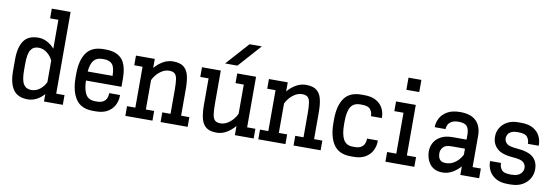

<svg xmlns="http://www.w3.org/2000/svg" viewBox="-56 -1177 4611 1590"><g transform="rotate(10 2249.5 -382.0)"><path d="M208.5 5.9Q124.5 5.9 86.9 -48.3Q49.3 -102.5 49.3 -203.6V-303.2Q49.3 -404.3 86.9 -458.5Q124.5 -512.7 208.5 -512.7Q248.5 -512.7 283.9 -493.9Q319.3 -475.1 345.7 -444.3V-687H275.9V-768.6H434.1V-81.5H503.9V0H345.7V-62.5Q319.3 -31.7 283.9 -12.9Q248.5 5.9 208.5 5.9ZM224.6 -431.2Q181.2 -431.2 159.7 -397.7Q138.2 -364.3 138.2 -280.8V-226.1Q138.2 -142.6 159.7 -109.1Q181.2 -75.7 224.6 -75.7Q266.1 -75.7 299.1 -103Q332 -130.4 345.7 -163.6V-343.3Q332 -376.5 299.1 -403.8Q266.1 -431.2 224.6 -431.2Z M756.8 5.9Q658.2 5.9 613.5 -60.1Q568.8 -126 568.8 -242.2V-270.5Q568.8 -386.2 613.5 -449.5Q658.2 -512.7 756.8 -512.7H775.4Q866.7 -512.7 911.6 -462.9Q956.5 -413.1 956.5 -294.9V-231.4H657.7Q659.7 -153.8 683.6 -114.7Q707.5 -75.7 761.7 -75.7H775.9Q811 -75.7 830.6 -88.1Q850.1 -100.6 857.9 -119.6Q865.7 -138.7 865.7 -158.7V-162.1H956.5V-153.8Q956.5 -114.7 938.5 -78.1Q920.4 -41.5 881.6 -17.8Q842.8 5.9 781.2 5.9ZM761.7 -431.2Q712.9 -431.2 688.7 -401.1Q664.6 -371.1 659.2 -307.6H868.2Q867.2 -378.9 844.5 -405Q821.8 -431.2 774.9 -431.2Z M1029.8 0V-81.5H1099.6V-425.3H1029.8V-506.8H1188V-430.7Q1217.3 -465.8 1257.1 -489.3Q1296.9 -512.7 1341.8 -512.7Q1398.9 -512.7 1429.9 -489.5Q1460.9 -466.3 1472.7 -420.2Q1484.4 -374 1484.4 -304.7V-81.5H1553.7V0H1326.2V-81.5H1395.5V-280.8Q1395.5 -338.9 1390.4 -371.6Q1385.3 -404.3 1369.9 -417.7Q1354.5 -431.2 1323.7 -431.2Q1293 -431.2 1265.4 -414.8Q1237.8 -398.4 1217.5 -374.5Q1197.3 -350.6 1188 -328.6V-81.5H1257.8V0Z M1768.1 -570.8 1939.9 -762.7H2043L1871.6 -570.8ZM1797.4 5.9Q1739.7 5.9 1709 -17.8Q1678.2 -41.5 1666.5 -88.4Q1654.8 -135.3 1654.8 -204.1V-425.3H1585V-506.8H1743.2V-228Q1743.2 -169.9 1748.5 -136.7Q1753.9 -103.5 1769.3 -89.6Q1784.7 -75.7 1814.9 -75.7Q1846.2 -75.7 1873.8 -92.5Q1901.4 -109.4 1921.6 -133.8Q1941.9 -158.2 1950.7 -180.2V-425.3H1881.3V-506.8H2039.6V-81.5H2108.9V0H1950.7V-77.6Q1921.4 -41.5 1881.6 -17.8Q1841.8 5.9 1797.4 5.9Z M2147.9 0V-81.5H2217.8V-425.3H2147.9V-506.8H2306.2V-430.7Q2335.4 -465.8 2375.2 -489.3Q2415 -512.7 2460 -512.7Q2517.1 -512.7 2548.1 -489.5Q2579.1 -466.3 2590.8 -420.2Q2602.5 -374 2602.5 -304.7V-81.5H2671.9V0H2444.3V-81.5H2513.7V-280.8Q2513.7 -338.9 2508.5 -371.6Q2503.4 -404.3 2488 -417.7Q2472.7 -431.2 2441.9 -431.2Q2411.1 -431.2 2383.5 -414.8Q2356 -398.4 2335.7 -374.5Q2315.4 -350.6 2306.2 -328.6V-81.5H2376V0Z M2924.8 5.9Q2826.2 5.9 2781.5 -60.1Q2736.8 -126 2736.8 -242.2V-270.5Q2736.8 -386.2 2781.5 -449.5Q2826.2 -512.7 2924.8 -512.7H2948.7Q3010.7 -512.7 3049.3 -490.5Q3087.9 -468.3 3106.2 -433.1Q3124.5 -397.9 3124.5 -358.9V-350.6H3033.2V-354Q3033.2 -384.3 3014.9 -407.7Q2996.6 -431.2 2943.4 -431.2H2929.7Q2873 -431.2 2849.4 -390.9Q2825.7 -350.6 2825.7 -265.1V-247.1Q2825.7 -161.6 2849.4 -118.7Q2873 -75.7 2929.7 -75.7H2943.8Q2979 -75.7 2998.5 -88.1Q3018.1 -100.6 3025.9 -119.6Q3033.7 -138.7 3033.7 -158.7V-162.1H3124.5V-153.8Q3124.5 -114.7 3106.4 -78.1Q3088.4 -41.5 3049.6 -17.8Q3010.7 5.9 2949.2 5.9Z M3284.2 -616.7V-718.8H3392.6V-616.7ZM3216.8 0V-81.5H3293.9V-425.3H3216.8V-506.8H3382.8V-81.5H3460V0Z M3696.8 5.9Q3654.8 5.9 3627.4 -9.3Q3600.1 -24.4 3584.5 -47.9Q3568.8 -71.3 3562.3 -97.2Q3555.7 -123 3555.7 -144.5V-150.4Q3555.7 -186 3573.7 -219.7Q3591.8 -253.4 3630.4 -275.1Q3668.9 -296.9 3730 -296.9H3846.7V-337.9Q3846.7 -384.3 3828.1 -407.7Q3809.6 -431.2 3756.8 -431.2Q3718.3 -431.2 3697.3 -418.2Q3676.3 -405.3 3668.2 -387.7Q3660.2 -370.1 3660.2 -356V-352.5H3569.3V-356Q3569.3 -391.6 3587.9 -427.7Q3606.4 -463.9 3647.7 -488.3Q3689 -512.7 3756.8 -512.7Q3847.2 -512.7 3891.4 -468.3Q3935.5 -423.8 3935.5 -343.8V-81.5H4004.9V0H3846.7V-71.8Q3817.9 -38.1 3779.1 -16.1Q3740.2 5.9 3696.8 5.9ZM3735.4 -220.7Q3683.1 -220.7 3663.8 -198Q3644.5 -175.3 3644.5 -150.4V-145Q3644.5 -132.3 3648.7 -116Q3652.8 -99.6 3667 -87.6Q3681.2 -75.7 3710.9 -75.7Q3743.7 -75.7 3770.8 -90.3Q3797.9 -105 3817.4 -127Q3836.9 -148.9 3846.7 -170.4V-220.7Z M4245.6 5.9Q4184.1 5.9 4145.3 -16.8Q4106.4 -39.6 4088.1 -75Q4069.8 -110.4 4069.8 -149.4V-156.2H4161.1V-152.8Q4161.1 -122.6 4179.4 -99.1Q4197.8 -75.7 4251 -75.7H4262.7Q4314.5 -75.7 4337.9 -98.6Q4361.3 -121.6 4360.4 -149.4Q4359.9 -177.7 4338.6 -196.3Q4317.4 -214.8 4250 -219.2Q4156.2 -225.6 4115.5 -264.2Q4074.7 -302.7 4074.7 -360.4V-368.7Q4074.7 -401.9 4093.3 -435.1Q4111.8 -468.3 4149.9 -490.5Q4188 -512.7 4246.1 -512.7H4268.6Q4330.1 -512.7 4368.9 -490.5Q4407.7 -468.3 4425.8 -433.1Q4443.8 -397.9 4443.8 -358.9V-350.6H4353V-354Q4353 -384.3 4334.7 -407.7Q4316.4 -431.2 4263.2 -431.2H4251.5Q4216.8 -431.2 4197.8 -420.7Q4178.7 -410.2 4171.1 -395Q4163.6 -379.9 4163.6 -365.7Q4163.6 -338.4 4184.1 -320.1Q4204.6 -301.8 4268.6 -296.9Q4368.7 -289.1 4408.7 -252.4Q4448.7 -215.8 4448.7 -155.3V-148.9Q4448.7 -111.8 4429 -76.2Q4409.2 -40.5 4369.1 -17.3Q4329.1 5.9 4268.1 5.9Z"/></g></svg>

Font: Kay Pho Du SemiBold
Style: Regular
Weight: 600
Designer: Victor Gaultney, Khu Oo Reh
Foundry: SIL International
Version: Version 3.000